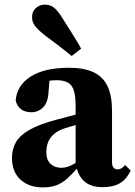

<svg xmlns="http://www.w3.org/2000/svg" viewBox="-20 -798 587 833"><path d="M165 15Q106 15 69 -18.5Q32 -52 32 -113Q32 -150 48.5 -180Q65 -210 107.5 -234.5Q150 -259 226 -279Q252 -286 278.5 -293Q305 -300 331 -307Q357 -314 383 -320V-279Q352 -269 320.5 -259.5Q289 -250 263 -242Q234 -233 215.5 -217.5Q197 -202 189 -182Q181 -162 181 -139Q181 -104 199.5 -87Q218 -70 246 -70Q261 -70 275.5 -75Q290 -80 308 -91Q326 -102 351 -120L359 -69H316Q294 -44 273.5 -25Q253 -6 228 4.5Q203 15 165 15ZM426 14Q374 14 345.5 -11.5Q317 -37 310 -83L308 -86V-338Q308 -381 300.5 -405Q293 -429 275 -439.5Q257 -450 225 -450Q205 -450 184 -446.5Q163 -443 133 -435L197 -477L191 -405Q189 -354 167.5 -332.5Q146 -311 117 -311Q89 -311 71.5 -324Q54 -337 48 -362Q53 -427 112.5 -465.5Q172 -504 279 -504Q345 -504 386 -484.5Q427 -465 446.5 -424Q466 -383 466 -316V-93Q466 -79 472.5 -71Q479 -63 490 -63Q499 -63 506.5 -67.5Q514 -72 523 -82L547 -58Q529 -20 500 -3Q471 14 426 14ZM332 -587 291 -555Q278 -566 262.5 -578Q247 -590 227.5 -605Q208 -620 181 -640Q152 -662 135.5 -681Q119 -700 119 -723Q119 -749 136 -763.5Q153 -778 174 -778Q199 -778 216 -763.5Q233 -749 253 -716Q273 -685 287 -662Q301 -639 312 -621.5Q323 -604 332 -587Z"/></svg>

Font: Source Serif 4 18pt
Style: Bold
Weight: 700
Designer: Frank Grießhammer
Foundry: Adobe Systems Incorporated
Version: Version 4.004;hotconv 1.0.116;makeotfexe 2.5.65601